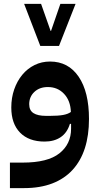

<svg xmlns="http://www.w3.org/2000/svg" viewBox="-20 -726 515 986"><path d="M31 109H97Q225 109 285 61.5Q345 14 345 -65V-90H339Q325 -44 291.5 -21.5Q258 1 209 1Q128 1 83 -45Q38 -91 38 -174Q38 -224 53 -267Q68 -310 94.5 -342Q121 -374 157.5 -392Q194 -410 237 -410Q331 -410 384 -332Q437 -254 437 -115Q437 -31 416 34.5Q395 100 353 146Q311 192 248.5 216Q186 240 104 240H31ZM237 -131Q278 -131 303.5 -135.5Q329 -140 344 -151Q342 -209 309 -244Q276 -279 226 -279Q183 -279 156.5 -254Q130 -229 130 -191Q130 -159 152 -145Q174 -131 216 -131ZM104 -706H191L240 -567H242L290 -706H368L283 -490H187Z"/></svg>

Font: IBM Plex Sans Arabic SmBld
Style: Regular
Weight: 600
Designer: Mike Abbink, Paul van der Laan, Pieter van Rosmalen, Wael Morcos, Khajak Apelian
Foundry: Bold Monday
Version: Version 1.005